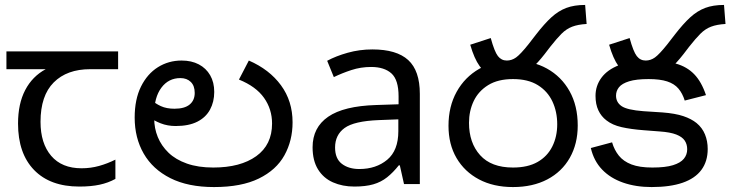

<svg xmlns="http://www.w3.org/2000/svg" viewBox="-20 -745 2956 777"><path d="M301 10Q183 10 118 -57Q53 -124 53 -245Q53 -325 82 -380.5Q111 -436 165 -465H6V-537H458V-465H345Q251 -465 197.5 -411.5Q144 -358 144 -252Q144 -165 187 -114.5Q230 -64 310 -64Q347 -64 381 -73.5Q415 -83 447 -99V-21Q418 -5 383 2.5Q348 10 301 10Z M846 12Q741 12 669.5 -24Q598 -60 561.5 -123.5Q525 -187 525 -269Q525 -343 550.5 -394.5Q576 -446 619 -473Q662 -500 715 -500Q755 -500 784.5 -484.5Q814 -469 830.5 -440.5Q847 -412 847 -373Q847 -333 830 -301.5Q813 -270 778.5 -252.5Q744 -235 691 -235Q658 -235 630 -246Q602 -257 581.5 -273Q561 -289 548 -304L571 -366Q579 -355 593.5 -340.5Q608 -326 631 -315.5Q654 -305 686 -305Q727 -305 747.5 -322Q768 -339 768 -369Q768 -398 752 -413.5Q736 -429 710 -429Q662 -429 633 -390Q604 -351 604 -284V-266Q604 -226 618.5 -190.5Q633 -155 662 -127Q691 -99 736.5 -83Q782 -67 843 -67Q953 -67 1017 -113Q1081 -159 1081 -245Q1081 -303 1048.5 -349Q1016 -395 947 -423L987 -500Q1070 -464 1117 -400Q1164 -336 1164 -250Q1164 -176 1131 -116.5Q1098 -57 1027.5 -22.5Q957 12 846 12Z M1487 -545Q1585 -545 1632 -502Q1679 -459 1679 -365V0H1615L1598 -76H1594Q1571 -47 1546.5 -27.5Q1522 -8 1490.5 1Q1459 10 1414 10Q1366 10 1327.5 -7Q1289 -24 1267 -59.5Q1245 -95 1245 -149Q1245 -229 1308 -272.5Q1371 -316 1502 -320L1593 -323V-355Q1593 -422 1564 -448Q1535 -474 1482 -474Q1440 -474 1402 -461.5Q1364 -449 1331 -433L1304 -499Q1339 -518 1387 -531.5Q1435 -545 1487 -545ZM1513 -259Q1413 -255 1374.5 -227Q1336 -199 1336 -148Q1336 -103 1363.5 -82Q1391 -61 1434 -61Q1502 -61 1547 -98.5Q1592 -136 1592 -214V-262Z M2025 -425Q1996 -425 1969.5 -436Q1943 -447 1921 -477.5Q1899 -508 1883 -564L1966 -591Q1981 -536 1995 -518Q2009 -500 2031 -500Q2051 -500 2068.5 -512.5Q2086 -525 2118 -565L2149 -605Q2183 -649 2211.5 -675Q2240 -701 2272 -713Q2304 -725 2348 -725L2354 -648Q2319 -646 2295.5 -637Q2272 -628 2252.5 -608.5Q2233 -589 2207 -556L2184 -526Q2156 -490 2131 -468Q2106 -446 2080.5 -435.5Q2055 -425 2025 -425ZM1795 -236Q1795 -314 1828 -373.5Q1861 -433 1919.5 -466.5Q1978 -500 2056 -500Q2135 -500 2193.5 -467.5Q2252 -435 2285 -376Q2318 -317 2318 -237Q2318 -163 2286 -106.5Q2254 -50 2195 -19Q2136 12 2056 12Q1977 12 1918.5 -19Q1860 -50 1827.5 -105.5Q1795 -161 1795 -236ZM1878 -248Q1878 -167 1923 -117Q1968 -67 2056 -67Q2116 -67 2155.5 -89.5Q2195 -112 2215 -152Q2235 -192 2235 -242Q2235 -293 2215.5 -334.5Q2196 -376 2156.5 -400.5Q2117 -425 2056 -425Q1995 -425 1955.5 -400.5Q1916 -376 1897 -336Q1878 -296 1878 -248Z M2587 -425Q2558 -425 2531.5 -436Q2505 -447 2483 -477.5Q2461 -508 2445 -564L2528 -591Q2543 -536 2557 -518Q2571 -500 2593 -500Q2613 -500 2630.5 -512.5Q2648 -525 2680 -565L2711 -605Q2745 -649 2773.5 -675Q2802 -701 2834 -713Q2866 -725 2910 -725L2916 -648Q2881 -646 2857.5 -637Q2834 -628 2814.5 -608.5Q2795 -589 2769 -556L2746 -526Q2718 -490 2693 -468Q2668 -446 2642.5 -435.5Q2617 -425 2587 -425ZM2617 12Q2553 12 2501.5 -6Q2450 -24 2416.5 -59Q2383 -94 2371 -146L2457 -169Q2466 -138 2484.5 -115Q2503 -92 2535.5 -79.5Q2568 -67 2620 -67Q2673 -67 2703.5 -76.5Q2734 -86 2747.5 -102.5Q2761 -119 2761 -141Q2761 -161 2751 -176Q2741 -191 2717 -200.5Q2693 -210 2650 -213L2585 -218Q2533 -222 2495.5 -230.5Q2458 -239 2434 -258Q2413 -274 2401.5 -298.5Q2390 -323 2390 -357Q2390 -398 2414 -430.5Q2438 -463 2485.5 -481.5Q2533 -500 2605 -500Q2671 -500 2715.5 -487.5Q2760 -475 2789.5 -444.5Q2819 -414 2837 -360L2751 -338Q2742 -367 2725.5 -386.5Q2709 -406 2680 -415.5Q2651 -425 2605 -425Q2555 -425 2526 -416Q2497 -407 2485 -392Q2473 -377 2473 -358Q2473 -331 2495.5 -315.5Q2518 -300 2584 -295L2661 -290Q2713 -286 2745.5 -275Q2778 -264 2799 -247Q2822 -228 2833 -201Q2844 -174 2844 -142Q2844 -92 2818.5 -57.5Q2793 -23 2742.5 -5.5Q2692 12 2617 12Z"/></svg>

Font: telugu15
Style: Book
Weight: 400
Designer: Jelle Bosma - Monotype Design Team
Foundry: Monotype Imaging Inc.
Version: Version 2.003